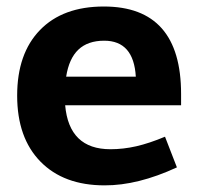

<svg xmlns="http://www.w3.org/2000/svg" viewBox="-20 -554 602 584"><path d="M315.9 -100.1Q355 -100.1 394.5 -109.1Q434.1 -118.2 481.9 -138.2L518.1 -44.9Q398.9 10.3 297.9 9.8Q173.8 9.8 103 -62.5Q32.2 -134.8 32.2 -263.2Q32.2 -391.1 101.6 -462.6Q170.9 -534.2 295.9 -534.2Q530.8 -534.2 530.8 -268.1V-233.9H178.2Q189.9 -100.1 315.9 -100.1ZM296.9 -430.2Q247.1 -430.2 218.5 -403.1Q189.9 -376 181.2 -320.8H393.1Q386.7 -430.2 296.9 -430.2Z"/></svg>

Font: Sarala
Style: Bold
Weight: 700
Designer: Andres Torresi
Foundry: Huerta Tipografica
Version: Version 1.004;PS 001.003;hotconv 1.0.70;makeotf.lib2.5.58329